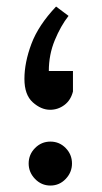

<svg xmlns="http://www.w3.org/2000/svg" viewBox="-20 -368 316 595"><path d="M135.3 -27.8Q107.4 -27.8 81.5 -51Q55.7 -74.2 55.7 -123.5Q55.7 -174.3 77.4 -232.2Q99.1 -290 153.8 -347.7L192.4 -318.8Q168 -287.6 149.7 -243.2Q131.3 -198.7 131.3 -147.9H206.1V-84.5Q199.2 -57.1 179.4 -42.5Q159.7 -27.8 135.3 -27.8ZM136.2 207Q108.4 207 88.6 186.5Q68.8 166 68.8 138.7Q68.8 110.8 88.6 90.8Q108.4 70.8 136.2 70.8Q164.1 70.8 183.6 90.8Q203.1 110.8 203.1 138.7Q203.1 166 183.6 186.5Q164.1 207 136.2 207Z"/></svg>

Font: Harmattan SemiBold
Style: Regular
Weight: 600
Designer: George W. Nuss III and SIL International
Foundry: SIL International
Version: Version 4.000